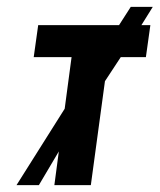

<svg xmlns="http://www.w3.org/2000/svg" viewBox="-20 -538 464 558"><path d="M78 -372H188L168 -222L28 0H93L151 -98L138 0H244L285 -302L331 -372H404L417 -465H391L424 -518H360L326 -465H91Z"/></svg>

Font: Hussar Tani
Style: Kurs
Weight: 700
Foundry: Cannot Into Space Fonts
Version: Version 0.92